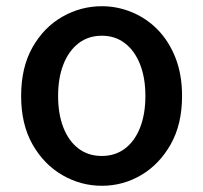

<svg xmlns="http://www.w3.org/2000/svg" viewBox="-20 -584 655 618"><path d="M308 14Q240 14 180.5 -20.5Q121 -55 84.5 -119.5Q48 -184 48 -275Q48 -367 84.5 -431.5Q121 -496 180.5 -530Q240 -564 308 -564Q358 -564 405 -544.5Q452 -525 488 -488Q524 -451 545 -397.5Q566 -344 566 -275Q566 -184 529.5 -119.5Q493 -55 434.5 -20.5Q376 14 308 14ZM308 -82Q351 -82 382.5 -106Q414 -130 431 -173.5Q448 -217 448 -275Q448 -333 431 -376.5Q414 -420 382.5 -444.5Q351 -469 308 -469Q264 -469 232.5 -444.5Q201 -420 184 -376.5Q167 -333 167 -275Q167 -217 184 -173.5Q201 -130 232.5 -106Q264 -82 308 -82Z"/></svg>

Font: Noto Sans KR Thin Medium
Style: Regular
Weight: 500
Version: Version 2.004-H2;hotconv 1.0.118;makeotfexe 2.5.65603